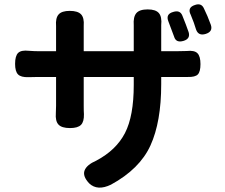

<svg xmlns="http://www.w3.org/2000/svg" viewBox="-20 -813 1040 888"><path d="M923.8 -772.5Q939.5 -741.2 955.1 -698.2Q965.8 -667 931.6 -656.2Q897.5 -645.5 886.7 -676.8Q877.9 -707 862.3 -744.1Q844.7 -778.3 881.8 -790Q912.1 -800.8 923.8 -772.5ZM823.2 -741.2Q840.8 -698.2 852.5 -664.1Q861.3 -633.8 829.1 -624Q793.9 -613.3 785.2 -643.6Q778.3 -663.1 758.8 -713.9Q745.1 -748 781.2 -757.8Q812.5 -767.6 823.2 -741.2ZM367.2 -576.2H598.6V-696.3Q595.7 -734.4 610.4 -752Q625 -769.5 663.1 -769.5Q700.2 -769.5 714.8 -752.4Q729.5 -735.4 725.6 -696.3V-576.2H798.8Q831.1 -576.2 843.8 -577.1Q878.9 -581.1 893.1 -566.9Q907.2 -552.7 907.2 -516.6Q907.2 -481.4 895 -468.8Q882.8 -456.1 848.6 -457H725.6V-423.8Q725.6 -249 675.8 -140.1Q626 -31.2 493.2 41Q430.7 71.3 392.6 35.2Q361.3 2 371.1 -24.4Q380.9 -50.8 425.8 -70.3Q517.6 -119.1 558.1 -197.8Q598.6 -276.4 598.6 -419.9V-457H367.2V-324.2Q367.2 -296.9 368.2 -285.2Q369.1 -250 354.5 -235.4Q339.8 -220.7 303.7 -220.7Q265.6 -220.7 250.5 -236.8Q235.4 -252.9 238.3 -290Q239.3 -300.8 239.3 -324.2V-457H156.2Q124 -457 111.3 -456.1Q77.1 -455.1 63.5 -468.8Q49.8 -482.4 49.8 -517.6Q49.8 -554.7 64 -568.4Q78.1 -582 113.3 -578.1Q138.7 -576.2 156.2 -576.2H239.3V-692.4Q236.3 -729.5 251 -746.1Q265.6 -762.7 302.7 -762.7Q339.8 -762.7 355 -746.6Q370.1 -730.5 367.2 -693.4Z"/></svg>

Font: GenSenMaruGothic TW TTF Bold
Style: Regular
Weight: 700
Version: Version 1.301